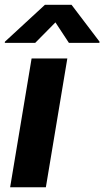

<svg xmlns="http://www.w3.org/2000/svg" viewBox="-28 -793 441 813"><path d="M14.9 0H166.2L257.1 -545.5H105.8ZM-7.8 -611.5H121.1L206.7 -698.2L263.8 -611.5H392.8L393.5 -616.5L274.9 -772.7H162.3L-7.1 -616.5Z"/></svg>

Font: Magic Ui Pro
Style: Bold Italic
Weight: 700
Italic angle: -9.39999°
Designer: Stefan Endress, Andreas Faust
Version: Version 1.000;FEAKit 1.0